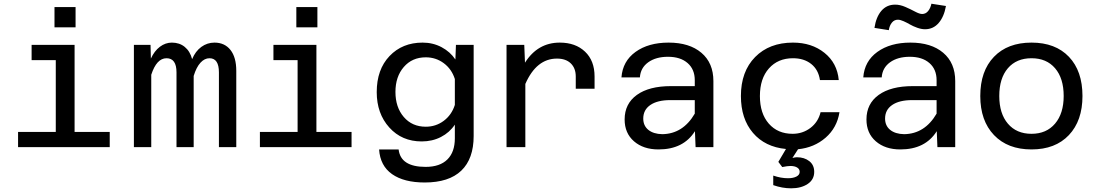

<svg xmlns="http://www.w3.org/2000/svg" viewBox="-20 -791 5889 1032"><path d="M272.9 -644V-752.9H386.2V-644ZM77.1 0V-82H279.8V-467.8H149.9V-549.8H380.9V-82H569.8V0Z M699.7 0V-549.8H789.1L791 -476.1Q809.6 -517.1 839.4 -539.6Q869.1 -562 903.8 -562Q944.8 -562 973.1 -538.8Q1001.5 -515.6 1012.7 -473.1Q1030.3 -515.6 1062 -538.8Q1093.8 -562 1132.8 -562Q1187.5 -562 1218.8 -522.5Q1250 -482.9 1250 -410.2V0H1156.7V-401.9Q1156.7 -478 1106 -478Q1079.6 -478 1057.6 -454.1Q1035.6 -430.2 1021 -382.8V0H928.7V-401.9Q928.7 -478 875 -478Q821.8 -478 793 -389.2V0Z M1572.8 -644V-752.9H1686V-644ZM1377 0V-82H1579.6V-467.8H1449.7V-549.8H1680.7V-82H1869.6V0Z M2427.7 -471.2 2430.7 -549.8H2525.9V-60.1Q2525.9 62.5 2459.5 126.2Q2393.1 189.9 2262.7 189.9Q2151.4 189.9 2087.4 145Q2023.4 100.1 2017.6 12.2H2122.6Q2133.3 106 2267.6 106Q2344.2 106 2384.5 66.2Q2424.8 26.4 2424.8 -47.9V-121.1Q2396.5 -78.6 2350.1 -54.7Q2303.7 -30.8 2246.6 -30.8Q2140.1 -30.8 2072.5 -105.7Q2004.9 -180.7 2004.9 -295.9Q2004.9 -417.5 2073.7 -489.7Q2142.6 -562 2251.5 -562Q2307.1 -562 2353.5 -537.4Q2399.9 -512.7 2427.7 -471.2ZM2268.6 -109.9Q2322.8 -109.9 2365.2 -141.6Q2407.7 -173.3 2424.8 -227.1V-366.2Q2407.7 -419.9 2365.2 -451.4Q2322.8 -482.9 2268.6 -482.9Q2195.3 -482.9 2150.4 -430.9Q2105.5 -378.9 2105.5 -296.9Q2105.5 -214.4 2150.4 -162.1Q2195.3 -109.9 2268.6 -109.9Z M2702.6 0V-549.8H2797.9L2801.8 -454.1Q2870.1 -562 2988.8 -562Q3073.2 -562 3124.5 -513.4Q3175.8 -464.8 3175.8 -379.9V-314H3074.7V-379.9Q3074.7 -424.3 3048.1 -450.2Q3021.5 -476.1 2973.6 -476.1Q2863.3 -476.1 2803.7 -339.8V0Z M3519.5 12.2Q3438 12.2 3387.7 -31.5Q3337.4 -75.2 3337.4 -148.9Q3337.4 -233.4 3403.1 -280.8Q3468.8 -328.1 3586.4 -328.1H3714.4V-359.9Q3714.4 -418.5 3675.8 -452.1Q3637.2 -485.8 3570.3 -485.8Q3505.4 -485.8 3464.1 -456.1Q3422.9 -426.3 3419.4 -375H3320.3Q3326.7 -461.9 3396 -512Q3465.3 -562 3573.7 -562Q3685.5 -562 3750 -507.3Q3814.5 -452.6 3814.5 -355V0H3718.8L3715.3 -85.9Q3653.8 12.2 3519.5 12.2ZM3437.5 -153.8Q3437.5 -115.2 3464.8 -93Q3492.2 -70.8 3539.6 -69.8Q3650.9 -71.3 3714.4 -180.2V-252.9H3582.5Q3514.2 -252.9 3475.8 -226.8Q3437.5 -200.7 3437.5 -153.8Z M4232.4 221.2Q4185.1 221.2 4136.2 204.1V152.8Q4177.7 167 4215.3 167Q4243.2 167 4260.7 158Q4278.3 148.9 4278.3 132.8Q4278.3 117.7 4264.6 109.4Q4251 101.1 4228.5 101.1Q4212.9 101.1 4184.6 106.9L4163.6 79.1L4204.6 9.8Q4091.8 -1 4027.1 -76.9Q3962.4 -152.8 3962.4 -274.9Q3962.4 -406.7 4038.8 -484.4Q4115.2 -562 4242.2 -562Q4342.8 -562 4411.4 -507.1Q4480 -452.1 4488.3 -360.8H4387.2Q4378.9 -416.5 4340.1 -447.3Q4301.3 -478 4242.2 -478Q4161.6 -478 4113 -423.3Q4064.5 -368.7 4064.5 -274.9Q4064.5 -181.2 4112.3 -126.5Q4160.2 -71.8 4240.2 -71.8Q4294.4 -71.8 4336.2 -103.5Q4377.9 -135.3 4390.6 -188H4492.2Q4479 -104.5 4417.7 -51Q4356.4 2.4 4269.5 11.2L4239.3 58.1Q4254.4 54.2 4263.2 54.2Q4303.2 54.2 4329.8 75Q4356.4 95.7 4356.4 132.8Q4356.4 174.3 4321.3 197.8Q4286.1 221.2 4232.4 221.2Z M4757.3 -628.9 4680.2 -641.1Q4689 -699.7 4717.5 -732.9Q4746.1 -766.1 4791.5 -766.1Q4817.9 -766.1 4846.4 -753.7Q4875 -741.2 4898.7 -728.5Q4922.4 -715.8 4936.5 -715.8Q4955.6 -715.8 4968.5 -731.4Q4981.4 -747.1 4986.3 -771L5064.5 -758.8Q5054.2 -700.7 5025.1 -667.2Q4996.1 -633.8 4952.1 -633.8Q4932.6 -633.8 4910.2 -641.8Q4887.7 -649.9 4871.3 -659.4Q4855 -668.9 4836.9 -677Q4818.8 -685.1 4806.2 -685.1Q4786.6 -685.1 4773.9 -669.4Q4761.2 -653.8 4757.3 -628.9ZM4819.3 12.2Q4737.8 12.2 4687.5 -31.5Q4637.2 -75.2 4637.2 -148.9Q4637.2 -233.4 4702.9 -280.8Q4768.6 -328.1 4886.2 -328.1H5014.2V-359.9Q5014.2 -418.5 4975.6 -452.1Q4937 -485.8 4870.1 -485.8Q4805.2 -485.8 4763.9 -456.1Q4722.7 -426.3 4719.2 -375H4620.1Q4626.5 -461.9 4695.8 -512Q4765.1 -562 4873.5 -562Q4985.4 -562 5049.8 -507.3Q5114.3 -452.6 5114.3 -355V0H5018.6L5015.1 -85.9Q4953.6 12.2 4819.3 12.2ZM4737.3 -153.8Q4737.3 -115.2 4764.6 -93Q4792 -70.8 4839.4 -69.8Q4950.7 -71.3 5014.2 -180.2V-252.9H4882.3Q4814 -252.9 4775.6 -226.8Q4737.3 -200.7 4737.3 -153.8Z M5249 -274.9Q5249 -409.2 5322.5 -485.6Q5396 -562 5524.4 -562Q5652.8 -562 5725.6 -485.6Q5798.3 -409.2 5798.3 -274.9Q5798.3 -142.1 5725.3 -64.9Q5652.3 12.2 5524.4 12.2Q5396.5 12.2 5322.8 -64.9Q5249 -142.1 5249 -274.9ZM5524.4 -71.8Q5604.5 -71.8 5650.9 -126.5Q5697.3 -181.2 5697.3 -274.9Q5697.3 -370.1 5651.1 -424.1Q5605 -478 5524.4 -478Q5443.4 -478 5397.2 -424.1Q5351.1 -370.1 5351.1 -274.9Q5351.1 -180.7 5397.5 -126.2Q5443.8 -71.8 5524.4 -71.8Z"/></svg>

Font: Azeret Mono
Style: Regular
Weight: 400
Designer: Martin Vácha
Foundry: Displaay
Version: Version 1.002